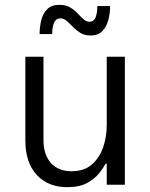

<svg xmlns="http://www.w3.org/2000/svg" viewBox="-20 -765 620 795"><path d="M355 -618Q330 -618 312.5 -629Q295 -640 281.5 -654Q268 -668 256 -678.5Q244 -689 230 -689Q212 -689 204 -671.5Q196 -654 196 -624H144Q144 -654 151 -682Q158 -710 176 -727.5Q194 -745 226 -745Q252 -745 270 -734.5Q288 -724 301 -710Q314 -696 325.5 -685.5Q337 -675 351 -675Q368 -675 375.5 -692.5Q383 -710 383 -740H436Q436 -710 428.5 -682Q421 -654 403.5 -636Q386 -618 355 -618ZM258 10Q179 10 132 -41Q85 -92 85 -183V-530H160V-186Q160 -124 191 -90Q222 -56 276 -56Q329 -56 361 -84.5Q393 -113 407.5 -156.5Q422 -200 422 -247V-530H497V0H422V-87H417Q410 -73 392 -49.5Q374 -26 342 -8Q310 10 258 10Z"/></svg>

Font: Be Vietnam Pro Light
Style: Regular
Weight: 300
Designer: Lam Bao, Tony Le, Vietanh Nguyen
Foundry: Yellow Type Foundry
Version: Version 1.002; ttfautohint (v1.8.3)